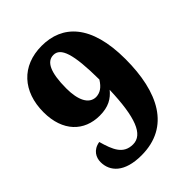

<svg xmlns="http://www.w3.org/2000/svg" viewBox="-210 -833 950 950"><g transform="rotate(-45 265.5 -357.5)"><path d="M217 9C417 9 498 -155 498 -384C498 -627 394 -724 251 -724C110 -724 25 -629 25 -485C25 -350 102 -276 210 -276C272 -276 307 -298 335 -332C329 -145 295 -59 226 -59C159 -59 137 -111 116 -186C67 -178 50 -142 50 -111C50 -46 98 9 217 9ZM262 -354C213 -355 188 -407 188 -488C188 -602 214 -651 260 -651C310 -651 334 -587 335 -404C313 -369 291 -355 262 -354Z"/></g></svg>

Font: Noto Serif Devanagari SemiCondensed Black
Style: Regular
Weight: 900
Width: 4
Designer: Universal Thirst, Indian Type Foundry and the Monotype Design Team
Foundry: Monotype Imaging Inc.
Version: Version 2.004